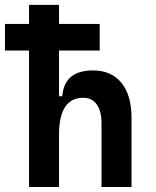

<svg xmlns="http://www.w3.org/2000/svg" viewBox="-20 -752 626 772"><path d="M96.7 0V-548.8H0V-655.8H96.7V-732.4H217.3V-655.8H380.9V-548.8H217.3V-365.2H230.5Q238.3 -468.8 354 -468.8Q427.7 -468.8 468.3 -418.9Q508.8 -369.1 508.8 -278.3V0H388.2V-256.3Q388.2 -305.7 368.9 -332.3Q349.6 -358.9 314.9 -358.9Q217.3 -358.9 217.3 -210.4V0Z"/></svg>

Font: Caskaydia Cove SemiBold
Style: Regular
Weight: 600
Monospace: yes
Designer: Aaron Bell
Foundry: Saja Typeworks
Version: Version 4.300; ttfautohint (v1.8.3)